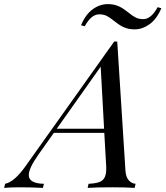

<svg xmlns="http://www.w3.org/2000/svg" viewBox="-107 -915 806 935"><path d="M0 0ZM517.6 -854.5Q537.6 -837.9 553.5 -829.8Q569.3 -821.8 590.8 -821.8Q628.9 -821.8 660.6 -879.9L678.7 -875Q656.7 -822.8 621.8 -797.4Q586.9 -772 548.8 -772Q526.4 -772 508.8 -777.6Q491.2 -783.2 478.8 -791.3Q466.3 -799.3 449.2 -812.5Q429.2 -829.1 413.3 -837.2Q397.5 -845.2 376 -845.2Q337.4 -845.2 305.7 -787.1L287.6 -792Q309.6 -844.7 344.5 -869.9Q379.4 -895 418 -895Q440.4 -895 458 -889.4Q475.6 -883.8 488 -875.7Q500.5 -867.7 517.6 -854.5ZM553.2 -20 548.8 0Q508.8 -2.9 439.9 -2.9Q359.4 -2.9 319.8 0L324.2 -20Q358.4 -21.5 377 -28.6Q395.5 -35.6 403.6 -53Q411.6 -70.3 410.2 -104L400.9 -268.1H155.3L80.1 -162.1Q33.2 -95.7 33.2 -62.5Q33.2 -21.5 106.9 -20L102.1 0Q46.4 -2.9 -12.2 -2.9Q-55.7 -2.9 -86.9 0L-82 -20Q-36.1 -29.8 18.1 -106.9L449.2 -712.9H463.9L503.9 -84Q506.3 -51.3 520.8 -36.1Q535.2 -21 553.2 -20ZM383.3 -590.3 169.4 -288.1H399.9Z"/></svg>

Font: TypoPRO Playfair Display
Style: Italic
Weight: 400
Italic angle: -14°
Designer: Claus Eggers Sørensen
Foundry: Claus Eggers Sørensen
Version: Version 1.004;PS 001.004;hotconv 1.0.70;makeotf.lib2.5.58329